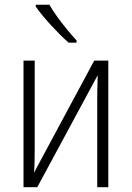

<svg xmlns="http://www.w3.org/2000/svg" viewBox="-20 -785 553 805"><path d="M125.5 -530.8V-158.2Q125.5 -146.5 125.2 -134.3Q125 -122.1 125 -109.6Q125 -97.2 124.3 -85.2Q123.5 -73.2 122.6 -61L375 -530.8H434.1V0H387.7V-366.2Q387.7 -382.8 387.9 -400.4Q388.2 -418 388.7 -435.8Q389.2 -453.6 389.6 -469.7L136.2 0H78.6V-530.8ZM187 -765.1Q200.7 -741.2 220.2 -714.4Q239.7 -687.5 260.7 -661.9Q281.7 -636.2 300.8 -615.7V-606H268.1Q251 -620.6 231.9 -639.6Q212.9 -658.7 193.8 -679.4Q174.8 -700.2 158.2 -720.2Q141.6 -740.2 129.9 -757.3V-765.1Z"/></svg>

Font: Open Sans SemiCondensed Light
Style: Regular
Weight: 300
Width: 4
Designer: Monotype Design Team
Foundry: Monotype Imaging Inc.
Version: Version 3.000